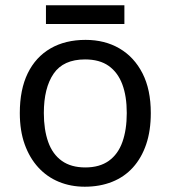

<svg xmlns="http://www.w3.org/2000/svg" viewBox="-20 -697 645 727"><path d="M551 -269Q551 -202 533.5 -150.5Q516 -99 483.5 -63Q451 -27 404.5 -8.5Q358 10 301 10Q248 10 203 -8.5Q158 -27 125 -63Q92 -99 73.5 -150.5Q55 -202 55 -269Q55 -358 85 -419.5Q115 -481 171 -513.5Q227 -546 304 -546Q377 -546 432.5 -513.5Q488 -481 519.5 -419.5Q551 -358 551 -269ZM146 -269Q146 -206 162.5 -159.5Q179 -113 214 -88Q249 -63 303 -63Q357 -63 392 -88Q427 -113 443.5 -159.5Q460 -206 460 -269Q460 -333 443 -378Q426 -423 391.5 -447.5Q357 -472 302 -472Q220 -472 183 -418Q146 -364 146 -269ZM451 -677V-606H154V-677Z"/></svg>

Font: Noto Sans Gujarati
Style: Regular
Weight: 400
Designer: Jelle Bosma - Monotype Design Team, Universal Thirst
Foundry: Monotype Imaging Inc.
Version: Version 2.102